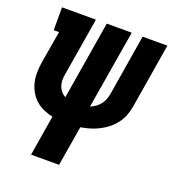

<svg xmlns="http://www.w3.org/2000/svg" viewBox="-133 -636 866 947"><g transform="rotate(20 300.0 -162.5)"><path d="M136 205 171 -7Q146 -12 122.5 -22.5Q99 -33 80.5 -49.5Q62 -66 49.5 -88Q37 -110 31 -134.5Q25 -159 25.5 -186.5Q26 -214 30 -240L59 -410H31V-530H209L158 -223Q155 -207 155.5 -191.5Q156 -176 161 -162Q166 -148 175.5 -137Q185 -126 198 -119L266 -530H397L328 -117Q342 -123 355 -132Q368 -141 377.5 -153Q387 -165 392.5 -179Q398 -193 401 -207Q401 -207 401 -207Q401 -207 401 -207L454 -530H584L528 -190Q524 -166 515 -142.5Q506 -119 491 -99Q476 -79 455.5 -62.5Q435 -46 412.5 -34.5Q390 -23 366 -16Q342 -9 318 -5L283 205Z"/></g></svg>

Font: Iosevka Curly Slab HvExObl
Style: Regular
Weight: 900
Width: 7
Italic angle: -9°
Monospace: yes
Designer: Belleve Invis
Foundry: Belleve Invis
Version: Version 11.1.0; ttfautohint (v1.8.3)